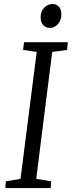

<svg xmlns="http://www.w3.org/2000/svg" viewBox="-20 -958 366 978"><path d="M7 0 10 -34.5 84.5 -47 167 -693.5 97.5 -703.5 102.5 -743H325.5L321.5 -703.5L246 -693.5L164.5 -47L241 -34.5L238 0ZM236 -816Q221 -816 210 -822.2Q199 -828.5 193 -840.8Q187 -853 187 -871Q187 -900.5 205.2 -919Q223.5 -937.5 247 -937.5Q267 -937.5 279.8 -924.2Q292.5 -911 292.5 -886Q292.5 -854 274.8 -835Q257 -816 236 -816Z"/></svg>

Font: Merriweather 20pt Light
Style: Italic
Weight: 300
Italic angle: -7.8°
Version: Version 2.101